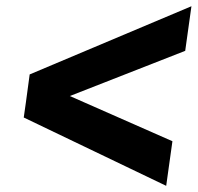

<svg xmlns="http://www.w3.org/2000/svg" viewBox="-20 -605 634 616"><path d="M533.2 -151.9 513.2 -8.8 56.2 -228 63 -275.9 75.2 -366.2 594.2 -585 574.2 -441.9 204.1 -296.9Z"/></svg>

Font: Human Sans Bold
Style: Italic
Weight: 700
Italic angle: -8°
Designer: Tim Radville
Foundry: Continuum
Version: Version 1.000;FEAKit 1.0